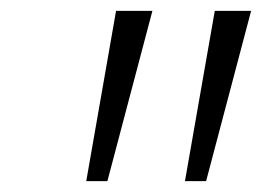

<svg xmlns="http://www.w3.org/2000/svg" viewBox="-20 -678 483 354"><path d="M139 -344 194 -658H261L178 -344ZM321 -344 376 -658H443L360 -344Z"/></svg>

Font: Ysabeau Infant
Style: Italic
Weight: 400
Italic angle: -12°
Designer: Christian Thalmann (Catharsis Fonts)
Version: Version 2.001;gftools[0.9.30]; featfreeze: ss01,ss02,lnum